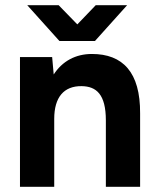

<svg xmlns="http://www.w3.org/2000/svg" viewBox="-20 -720 608 740"><path d="M57 0H189V-262C189 -345 226 -389 295 -388C351 -387 388 -357 388 -256V0H520V-283C521 -442 453 -512 334 -512C271 -512 220 -484 187 -433L181 -500H57ZM209 -562H346L470 -700H349L278 -626L206 -700H85Z"/></svg>

Font: HB Figtree Prototype
Style: Bold
Weight: 700
Designer: Alfredo Marco Pradil
Foundry: Hanken Design Co.®
Version: Version 1.002;Glyphs 3.2 (3228)